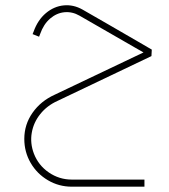

<svg xmlns="http://www.w3.org/2000/svg" viewBox="-20 -462 642 730"><path d="M188.4 -102.1Q135.3 -78.2 103.9 -33.5Q72.4 11.2 72.4 66.1Q72.4 115.6 96.4 157.1Q120.5 198.7 162.1 223.2Q203.7 247.8 253.1 247.8H529.2V220.8H253.1Q205 220.8 165.5 193.6Q125.9 166.4 108.8 121.9Q94 82.7 100.7 43.2Q107.5 3.6 133.1 -28.3Q158.7 -60.3 198.3 -78.2L555.8 -248.7L557.1 -273.4Q557.1 -273.4 504.5 -304Q451.9 -334.5 393.4 -368.3Q335 -402 294.1 -425.4Q259.4 -445.1 222.3 -441.5Q185.3 -437.9 154.5 -412.1Q123.7 -386.2 107.9 -342.2L103.9 -332.3L128.6 -322.4L132.6 -332.7Q145.7 -370.1 170.6 -391.4Q195.6 -412.8 225.3 -415.5Q254.9 -418.2 282.4 -402.4Q414.6 -326 491 -282.4Q513 -269.3 525.6 -262.6Z"/></svg>

Font: Arad-VF Thin Dots1
Style: Regular
Weight: 100
Designer: Mohammad Darvishi
Version: Version 1.000;August 30, 2024;FontCreator 15.0.0.2992 64-bit